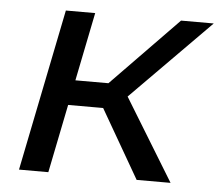

<svg xmlns="http://www.w3.org/2000/svg" viewBox="-44 -578 718 626"><g transform="rotate(5 315.5 -265.0)"><path d="M425 0 275 -260 355 -296 536 0ZM40 0 147 -530H243L136 0ZM153 -224 168 -306H343L328 -224ZM358 -254 267 -266 524 -530H631Z"/></g></svg>

Font: MOST Montserrat Medium
Style: Italic
Weight: 500
Italic angle: -11.3°
Designer: Julieta Ulanovsky
Foundry: Julieta Ulanovsky
Version: Version 8.000;March 11, 2024;FontCreator 15.0.0.2926 64-bit